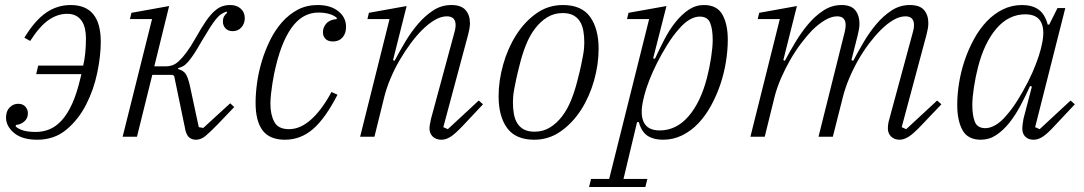

<svg xmlns="http://www.w3.org/2000/svg" viewBox="-20 -544 4314 764"><path d="M128 12Q68 12 36 -15Q4 -42 4 -76Q4 -102 18.5 -116.5Q33 -131 52 -131Q71 -131 81 -119.5Q91 -108 91 -93Q91 -73 76.5 -60.5Q62 -48 44 -47L42 -41Q53 -31 72 -25Q91 -19 123 -19Q152 -19 178 -30Q204 -41 226.5 -66Q249 -91 267.5 -132Q286 -173 300 -233L304 -249H124L132 -283H311Q316 -303 319 -331Q322 -359 322 -392Q322 -412 318 -430Q314 -448 305 -461Q296 -474 282 -481.5Q268 -489 247 -489Q209 -489 173.5 -464.5Q138 -440 100 -381L77 -394Q119 -463 163.5 -493.5Q208 -524 261 -524Q381 -524 381 -378Q381 -322 367 -254.5Q353 -187 322.5 -127.5Q292 -68 244 -28Q196 12 128 12Z M760 12Q744 12 733.5 3.5Q723 -5 718 -25L673 -242L666 -246H586L525 0H468L585 -468H497L503 -493L653 -520L594 -280H641Q654 -280 666.5 -284.5Q679 -289 692.5 -301.5Q706 -314 722 -335.5Q738 -357 758 -392Q781 -433 798.5 -458.5Q816 -484 832 -498.5Q848 -513 863 -518.5Q878 -524 896 -524Q922 -524 938 -509.5Q954 -495 954 -472Q954 -450 940.5 -435Q927 -420 906 -420Q888 -420 877.5 -431Q867 -442 867 -458Q867 -471 872 -479.5Q877 -488 884 -493L881 -498Q870 -494 860 -487.5Q850 -481 839.5 -468Q829 -455 815.5 -434Q802 -413 783 -381Q765 -349 752 -329.5Q739 -310 728.5 -298Q718 -286 709 -281Q700 -276 689 -273V-269Q709 -264 718.5 -250.5Q728 -237 736 -201L771 -38L789 -35L896 -133L912 -118L847 -50Q815 -17 797 -2.5Q779 12 760 12Z M1114 12Q1053 12 1025 -25Q997 -62 997 -135Q997 -172 1003 -215Q1009 -258 1022 -301Q1035 -344 1055 -384.5Q1075 -425 1102.5 -456Q1130 -487 1165 -505.5Q1200 -524 1244 -524Q1295 -524 1326 -499.5Q1357 -475 1357 -437Q1357 -411 1343 -395Q1329 -379 1305 -379Q1285 -379 1275 -389.5Q1265 -400 1265 -416Q1265 -435 1278.5 -450.5Q1292 -466 1320 -468V-473Q1296 -494 1246 -494Q1220 -494 1195.5 -482.5Q1171 -471 1149.5 -445.5Q1128 -420 1109.5 -378.5Q1091 -337 1077 -278Q1074 -266 1070.5 -249Q1067 -232 1064 -212Q1061 -192 1058.5 -171Q1056 -150 1056 -131Q1056 -88 1071.5 -59Q1087 -30 1130 -30Q1175 -30 1218 -68.5Q1261 -107 1299 -178L1323 -167Q1274 -72 1225 -30Q1176 12 1114 12Z M1737 12Q1715 12 1702 -0.5Q1689 -13 1689 -33Q1689 -41 1691 -51Q1693 -61 1695 -71L1789 -418Q1793 -431 1793 -444Q1793 -479 1758 -479Q1735 -479 1710 -464.5Q1685 -450 1659 -424Q1636 -401 1613.5 -370.5Q1591 -340 1570.5 -305Q1550 -270 1534 -232Q1518 -194 1509 -158L1470 0H1413L1530 -468H1442L1448 -493L1598 -520L1544 -305L1550 -302Q1569 -338 1592.5 -377.5Q1616 -417 1644 -449.5Q1672 -482 1704.5 -503Q1737 -524 1776 -524Q1815 -524 1832.5 -504Q1850 -484 1850 -452Q1850 -441 1848 -430Q1846 -419 1843 -407L1744 -38L1762 -30L1885 -144L1902 -129L1824 -46Q1791 -11 1772.5 0.5Q1754 12 1737 12Z M2107 -20Q2141 -20 2168 -36.5Q2195 -53 2216.5 -81Q2238 -109 2253 -146.5Q2268 -184 2278 -225Q2287 -259 2292 -283Q2297 -307 2300 -323.5Q2303 -340 2304 -352Q2305 -364 2305 -375Q2305 -401 2301 -422.5Q2297 -444 2287 -459.5Q2277 -475 2260.5 -483.5Q2244 -492 2219 -492Q2185 -492 2158 -475.5Q2131 -459 2109.5 -431Q2088 -403 2073 -365.5Q2058 -328 2048 -287Q2039 -252 2034 -228.5Q2029 -205 2026 -188.5Q2023 -172 2022 -160Q2021 -148 2021 -137Q2021 -111 2025 -89.5Q2029 -68 2039 -52.5Q2049 -37 2065.5 -28.5Q2082 -20 2107 -20ZM2106 12Q2032 12 1998 -34.5Q1964 -81 1964 -161Q1964 -222 1982 -286.5Q2000 -351 2033.5 -404Q2067 -457 2114 -490.5Q2161 -524 2220 -524Q2294 -524 2328 -477Q2362 -430 2362 -350Q2362 -288 2344 -224Q2326 -160 2292.5 -107.5Q2259 -55 2211.5 -21.5Q2164 12 2106 12Z M2332 168H2404L2563 -468H2475L2481 -493L2632 -520L2579 -312L2586 -310Q2604 -349 2624 -387.5Q2644 -426 2668 -456Q2692 -486 2720 -505Q2748 -524 2781 -524Q2833 -524 2854.5 -486Q2876 -448 2876 -386Q2876 -344 2868.5 -297.5Q2861 -251 2846 -207Q2831 -163 2809 -123Q2787 -83 2758.5 -53Q2730 -23 2694.5 -5.5Q2659 12 2618 12Q2581 12 2557 -3.5Q2533 -19 2522 -58H2515L2461 168H2556L2548 200H2324ZM2605 -25Q2671 -25 2719.5 -81Q2768 -137 2793 -234Q2803 -272 2809.5 -314.5Q2816 -357 2816 -385Q2816 -427 2806 -452.5Q2796 -478 2764 -478Q2745 -478 2723.5 -465.5Q2702 -453 2681 -428Q2657 -401 2635 -365.5Q2613 -330 2594.5 -293.5Q2576 -257 2563 -223Q2550 -189 2544 -165L2540 -148Q2526 -89 2542 -57Q2558 -25 2605 -25Z M3560 12Q3539 12 3526 -0.5Q3513 -13 3513 -33Q3513 -51 3519 -71L3613 -418Q3617 -431 3617 -444Q3617 -479 3583 -479Q3560 -479 3535 -464.5Q3510 -450 3484 -424Q3461 -401 3438 -370.5Q3415 -340 3395 -305Q3375 -270 3359 -232Q3343 -194 3334 -158L3294 0H3237L3341 -416Q3345 -432 3345 -444Q3345 -479 3311 -479Q3289 -479 3264 -464.5Q3239 -450 3212 -424Q3190 -401 3167 -370.5Q3144 -340 3124 -305Q3104 -270 3087.5 -232Q3071 -194 3062 -158L3023 0H2966L3083 -468H2995L3001 -493L3151 -520L3097 -305L3103 -302Q3122 -338 3145.5 -377Q3169 -416 3196.5 -448.5Q3224 -481 3257 -502.5Q3290 -524 3329 -524Q3367 -524 3383.5 -503Q3400 -482 3400 -450Q3400 -439 3398 -428Q3396 -417 3393 -404L3368 -305L3375 -302Q3394 -338 3417 -377Q3440 -416 3467.5 -448.5Q3495 -481 3528 -502.5Q3561 -524 3600 -524Q3640 -524 3657 -504Q3674 -484 3674 -452Q3674 -441 3672 -430Q3670 -419 3667 -407L3568 -38L3586 -30L3709 -144L3726 -129L3647 -46Q3614 -11 3595 0.5Q3576 12 3560 12Z M3883 12Q3831 12 3810 -26Q3789 -64 3789 -127Q3789 -169 3796.5 -215Q3804 -261 3819 -305Q3834 -349 3856 -389Q3878 -429 3906.5 -459Q3935 -489 3970.5 -506.5Q4006 -524 4047 -524Q4087 -524 4112.5 -506Q4138 -488 4149 -446H4155L4188 -512H4219L4099 -38L4117 -30L4240 -144L4257 -129L4179 -46Q4147 -11 4128.5 0.5Q4110 12 4093 12Q4072 12 4060 0Q4048 -12 4048 -32Q4048 -40 4049.5 -52Q4051 -64 4053 -73L4086 -199L4079 -202Q4061 -162 4040.5 -123.5Q4020 -85 3996 -55Q3972 -25 3944 -6.5Q3916 12 3883 12ZM3901 -34Q3920 -34 3941.5 -46.5Q3963 -59 3984 -84Q4008 -111 4030 -146.5Q4052 -182 4070.5 -218.5Q4089 -255 4102 -289Q4115 -323 4121 -347L4125 -364Q4139 -423 4123 -455Q4107 -487 4060 -487Q3994 -487 3945.5 -431Q3897 -375 3872 -278Q3862 -240 3855.5 -197.5Q3849 -155 3849 -127Q3849 -85 3859 -59.5Q3869 -34 3901 -34Z"/></svg>

Font: IBM Plex Serif Light
Style: Italic
Weight: 300
Italic angle: -14°
Designer: Mike Abbink, Paul van der Laan, Pieter van Rosmalen
Foundry: Bold Monday
Version: Version 3.001